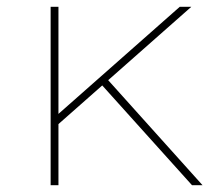

<svg xmlns="http://www.w3.org/2000/svg" viewBox="-20 -545 656 565"><path d="M142 -171V-201L509 -525H543ZM129 0V-525H152V0ZM545 0 276 -299 293 -315 576 0Z"/></svg>

Font: Lexend Exa Thin
Style: Regular
Weight: 250
Designer: Bonnie Shaver-Troup, Thomas Jockin
Foundry: Lexend
Version: Version 1.007